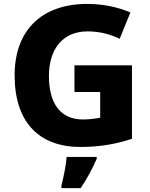

<svg xmlns="http://www.w3.org/2000/svg" viewBox="-20 -795 771 985"><path d="M362 -460V-323H494V-191C472 -187 439 -182 406 -182C286 -182 231 -269 231 -406C231 -538 298 -634 429 -634C491 -634 547 -619 594 -596L649 -731C590 -757 511 -775 429 -775C187 -775 55 -633 55 -409C55 -165 183 -41 393 -41C496 -41 582 -58 657 -83V-460ZM476 20V10H322C319 51 306 116 295 157V170H394C430 117 454 69 476 20Z"/></svg>

Font: Noto Sans Tamil UI ExtraBold
Style: Regular
Weight: 800
Designer: Jelle Bosma - Monotype Design Team
Foundry: Monotype Imaging Inc.
Version: Version 2.004